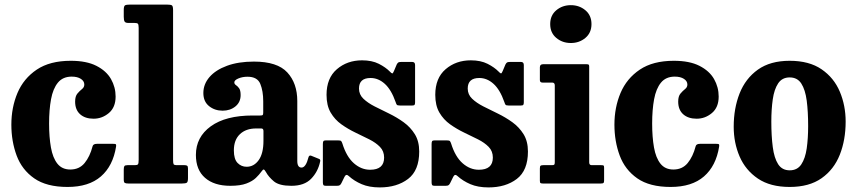

<svg xmlns="http://www.w3.org/2000/svg" viewBox="-20 -800 3736 837"><path d="M29.5 -256.5Q29.5 -331.5 56.2 -394.8Q83 -458 140.2 -496.5Q197.5 -535 288.5 -535Q357 -535 400.2 -513Q443.5 -491 463.8 -455.5Q484 -420 484 -379Q484 -332 454.5 -307.2Q425 -282.5 388 -282.5Q351 -282.5 329.2 -302Q307.5 -321.5 307.5 -357Q307.5 -380.5 317.5 -392.2Q327.5 -404 337.5 -411.8Q347.5 -419.5 347.5 -431.5Q347.5 -446.5 332.5 -456.2Q317.5 -466 292.5 -466Q254 -466 232.5 -439.8Q211 -413.5 202.5 -367.5Q194 -321.5 194 -261.5Q194 -202.5 202 -157.2Q210 -112 230.2 -86.5Q250.5 -61 286.5 -61Q325.5 -61 348.8 -89.2Q372 -117.5 383.5 -162Q386 -173 402.5 -173H473.5Q483.5 -173 485.2 -171Q487 -169 486 -161Q472.5 -76.5 419.8 -30.8Q367 15 274.5 15Q183 15 129.2 -22.5Q75.5 -60 52.5 -122Q29.5 -184 29.5 -256.5Z M566 -700H539.5Q527 -700 523.2 -706Q519.5 -712 519.5 -727V-756.5Q519.5 -773.5 525.2 -776.8Q531 -780 547.5 -780H707.5Q724.5 -780 729.5 -776.5Q734.5 -773 734.5 -755.5V-104Q734.5 -88.5 736.8 -84.2Q739 -80 752.5 -80H784.5Q793 -80 796.2 -77.2Q799.5 -74.5 799.5 -65V-23.5Q799.5 -7 794.2 -3.5Q789 0 773 0H539.5Q528 0 523.8 -2.8Q519.5 -5.5 519.5 -17.5V-60.5Q519.5 -71.5 522.2 -75.8Q525 -80 536 -80H567.5Q578 -80 581.2 -83.5Q584.5 -87 584.5 -103.5V-678.5Q584.5 -693.5 580.8 -696.8Q577 -700 566 -700Z M834 -124.5Q834 -202.5 899 -249.5Q964 -296.5 1081.5 -296.5H1114.5Q1123 -296.5 1125.2 -298.5Q1127.5 -300.5 1127.5 -309.5V-358.5Q1127.5 -403 1114.8 -434.2Q1102 -465.5 1059 -465.5Q1037 -465.5 1019.2 -458Q1001.5 -450.5 1001.5 -441Q1001.5 -433.5 1008.5 -429Q1015.5 -424.5 1022.2 -415.5Q1029 -406.5 1029 -385.5Q1029 -354.5 1006.2 -336Q983.5 -317.5 950.5 -317.5Q916 -317.5 891.2 -337.5Q866.5 -357.5 866.5 -394.5Q866.5 -433 893.2 -464Q920 -495 969.5 -513.2Q1019 -531.5 1087 -531.5Q1189 -531.5 1232.5 -484.2Q1276 -437 1276 -359.5V-98.5Q1276 -69.5 1294.5 -69.5Q1313.5 -69.5 1325 -115Q1328 -124.5 1337 -121L1371.5 -107Q1378 -104.5 1375.5 -95Q1366 -51 1336.2 -20.5Q1306.5 10 1250.5 10H1250Q1197.5 10 1174.2 -9.2Q1151 -28.5 1139 -50.5Q1133.5 -60 1130 -61Q1126.5 -62 1120 -52.5Q1110.5 -39 1095.5 -24.5Q1080.5 -10 1054 0Q1027.5 10 984 10Q913.5 10 873.8 -24.8Q834 -59.5 834 -124.5ZM999.5 -144.5Q999.5 -106 1015.8 -89.5Q1032 -73 1055 -73Q1087 -73 1107.8 -102Q1128.5 -131 1128.5 -186V-229Q1128.5 -240 1119 -240H1096.5Q1052 -240 1025.8 -215Q999.5 -190 999.5 -144.5Z M1704.5 -355.5Q1685.5 -409.5 1657.2 -434.8Q1629 -460 1595.5 -460Q1545 -460 1545 -414Q1545 -388 1564 -369.8Q1583 -351.5 1613 -336.2Q1643 -321 1676.5 -304.8Q1710 -288.5 1739.8 -267Q1769.5 -245.5 1788.5 -214.8Q1807.5 -184 1807.5 -139.5Q1807.5 -57 1759 -20Q1710.5 17 1635.5 17Q1589.5 17 1556.8 3Q1524 -11 1500.5 -32.5Q1489 -43.5 1482 -29.5L1468.5 -2Q1465.5 4 1461.8 7Q1458 10 1448.5 10H1400.5Q1392.5 10 1390 6.8Q1387.5 3.5 1387.5 -5V-172Q1387.5 -181 1389.8 -184.5Q1392 -188 1400.5 -188H1453.5Q1464.5 -188 1467.2 -185Q1470 -182 1472.5 -174.5Q1490.5 -116.5 1522.8 -88.2Q1555 -60 1593.5 -60Q1654.5 -60 1654.5 -113Q1654.5 -141 1636.5 -159.5Q1618.5 -178 1589.8 -192.5Q1561 -207 1529 -222.2Q1497 -237.5 1468.2 -258Q1439.5 -278.5 1421.5 -309.2Q1403.5 -340 1403.5 -386.5Q1403.5 -459.5 1448.5 -498.2Q1493.5 -537 1558.5 -537Q1601.5 -537 1631.5 -521.8Q1661.5 -506.5 1679.5 -488Q1686.5 -480.5 1689.8 -480Q1693 -479.5 1697.5 -490.5L1709.5 -519Q1713 -525.5 1716.5 -527.8Q1720 -530 1730 -530H1777Q1789.5 -530 1789.5 -516.5V-354Q1789.5 -346 1787.2 -343Q1785 -340 1776.5 -340H1723.5Q1712 -340 1709.5 -343.8Q1707 -347.5 1704.5 -355.5Z M2178.5 -355.5Q2159.5 -409.5 2131.2 -434.8Q2103 -460 2069.5 -460Q2019 -460 2019 -414Q2019 -388 2038 -369.8Q2057 -351.5 2087 -336.2Q2117 -321 2150.5 -304.8Q2184 -288.5 2213.8 -267Q2243.5 -245.5 2262.5 -214.8Q2281.5 -184 2281.5 -139.5Q2281.5 -57 2233 -20Q2184.5 17 2109.5 17Q2063.5 17 2030.8 3Q1998 -11 1974.5 -32.5Q1963 -43.5 1956 -29.5L1942.5 -2Q1939.5 4 1935.8 7Q1932 10 1922.5 10H1874.5Q1866.5 10 1864 6.8Q1861.5 3.5 1861.5 -5V-172Q1861.5 -181 1863.8 -184.5Q1866 -188 1874.5 -188H1927.5Q1938.5 -188 1941.2 -185Q1944 -182 1946.5 -174.5Q1964.5 -116.5 1996.8 -88.2Q2029 -60 2067.5 -60Q2128.5 -60 2128.5 -113Q2128.5 -141 2110.5 -159.5Q2092.5 -178 2063.8 -192.5Q2035 -207 2003 -222.2Q1971 -237.5 1942.2 -258Q1913.5 -278.5 1895.5 -309.2Q1877.5 -340 1877.5 -386.5Q1877.5 -459.5 1922.5 -498.2Q1967.5 -537 2032.5 -537Q2075.5 -537 2105.5 -521.8Q2135.5 -506.5 2153.5 -488Q2160.5 -480.5 2163.8 -480Q2167 -479.5 2171.5 -490.5L2183.5 -519Q2187 -525.5 2190.5 -527.8Q2194 -530 2204 -530H2251Q2263.5 -530 2263.5 -516.5V-354Q2263.5 -346 2261.2 -343Q2259 -340 2250.5 -340H2197.5Q2186 -340 2183.5 -343.8Q2181 -347.5 2178.5 -355.5Z M2378.5 -695Q2378.5 -733 2405 -755.2Q2431.5 -777.5 2468.5 -777.5Q2505.5 -777.5 2532 -755.2Q2558.5 -733 2558.5 -695Q2558.5 -657 2532 -634.8Q2505.5 -612.5 2468.5 -612.5Q2431.5 -612.5 2405 -634.8Q2378.5 -657 2378.5 -695ZM2387.5 -440H2345Q2333.5 -440 2333.5 -451V-506.5Q2333.5 -520 2347 -520H2537.5Q2544 -520 2546.2 -518.2Q2548.5 -516.5 2548.5 -510V-92.5Q2548.5 -80 2559 -80H2600.5Q2608.5 -80 2611 -78.5Q2613.5 -77 2613.5 -69V-14Q2613.5 -5 2611 -2.5Q2608.5 0 2599 0H2347Q2339 0 2336.2 -2Q2333.5 -4 2333.5 -12.5V-65.5Q2333.5 -75 2336.5 -77.5Q2339.5 -80 2348.5 -80H2386Q2394 -80 2396.2 -82.2Q2398.5 -84.5 2398.5 -92.5V-427.5Q2398.5 -440 2387.5 -440Z M2658.5 -256.5Q2658.5 -331.5 2685.2 -394.8Q2712 -458 2769.2 -496.5Q2826.5 -535 2917.5 -535Q2986 -535 3029.2 -513Q3072.5 -491 3092.8 -455.5Q3113 -420 3113 -379Q3113 -332 3083.5 -307.2Q3054 -282.5 3017 -282.5Q2980 -282.5 2958.2 -302Q2936.5 -321.5 2936.5 -357Q2936.5 -380.5 2946.5 -392.2Q2956.5 -404 2966.5 -411.8Q2976.5 -419.5 2976.5 -431.5Q2976.5 -446.5 2961.5 -456.2Q2946.5 -466 2921.5 -466Q2883 -466 2861.5 -439.8Q2840 -413.5 2831.5 -367.5Q2823 -321.5 2823 -261.5Q2823 -202.5 2831 -157.2Q2839 -112 2859.2 -86.5Q2879.5 -61 2915.5 -61Q2954.5 -61 2977.8 -89.2Q3001 -117.5 3012.5 -162Q3015 -173 3031.5 -173H3102.5Q3112.5 -173 3114.2 -171Q3116 -169 3115 -161Q3101.5 -76.5 3048.8 -30.8Q2996 15 2903.5 15Q2812 15 2758.2 -22.5Q2704.5 -60 2681.5 -122Q2658.5 -184 2658.5 -256.5Z M3178.5 -247.5Q3178.5 -327.5 3204.2 -392.8Q3230 -458 3284 -496.5Q3338 -535 3422.5 -535Q3507.5 -535 3561.5 -498Q3615.5 -461 3641 -400.5Q3666.5 -340 3666.5 -270Q3666.5 -190 3641 -125.5Q3615.5 -61 3561.5 -23Q3507.5 15 3422.5 15Q3338 15 3284 -21.5Q3230 -58 3204.2 -117.8Q3178.5 -177.5 3178.5 -247.5ZM3342.5 -270Q3342.5 -207 3348.8 -159Q3355 -111 3372.2 -84.2Q3389.5 -57.5 3422.5 -57.5Q3456 -57.5 3473.2 -83.5Q3490.5 -109.5 3496.8 -153.2Q3503 -197 3503 -250Q3503 -313.5 3496.8 -361.2Q3490.5 -409 3473.2 -435.8Q3456 -462.5 3422.5 -462.5Q3389.5 -462.5 3372.2 -436.5Q3355 -410.5 3348.8 -367Q3342.5 -323.5 3342.5 -270Z"/></svg>

Font: Besley* Narrow
Style: Bold
Weight: 700
Width: 4
Designer: Owen Earl
Foundry: indestructible type*
Version: Version 3.000; ttfautohint (v1.8.3)